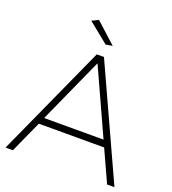

<svg xmlns="http://www.w3.org/2000/svg" viewBox="-157 -1012 1013 1130"><g transform="rotate(20 349.0 -447.0)"><path d="M396 -778 268 -894 227 -874 354 -771ZM644 0H690L370 -699H325L8 0H54L144 -199H553ZM162 -241 347 -651 534 -241Z"/></g></svg>

Font: Montserrat arm ExtraLight
Style: Regular
Weight: 275
Designer: Julieta Ulanovsky
Foundry: Julieta Ulanovsky
Version: Version 6.000;PS 006.000;hotconv 1.0.88;makeotf.lib2.5.64775